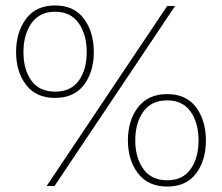

<svg xmlns="http://www.w3.org/2000/svg" viewBox="-20 -682 814 704"><path d="M324 -491Q324 -419 288 -371Q252 -323 182 -323Q112 -323 75.5 -371Q39 -419 39 -491Q39 -564 75.5 -613Q112 -662 182 -662Q252 -662 288 -613Q324 -564 324 -491ZM593 -660H622L180 0H151ZM66 -491Q66 -427 95 -386.5Q124 -346 182 -346Q240 -346 269 -386.5Q298 -427 298 -491Q298 -555 268.5 -597Q239 -639 182 -639Q125 -639 95.5 -597Q66 -555 66 -491ZM735 -167Q735 -94 699 -46Q663 2 593 2Q523 2 486 -46.5Q449 -95 449 -167Q449 -240 486 -288.5Q523 -337 593 -337Q663 -337 699 -288.5Q735 -240 735 -167ZM476 -167Q476 -104 505.5 -62.5Q535 -21 593 -21Q650 -21 679 -62Q708 -103 708 -167Q708 -231 679 -272.5Q650 -314 593 -314Q535 -314 505.5 -272.5Q476 -231 476 -167Z"/></svg>

Font: Work Sans ExtraLight
Style: Regular
Weight: 280
Designer: Wei Huang
Foundry: Wei Huang
Version: Version 1.500